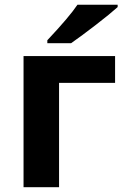

<svg xmlns="http://www.w3.org/2000/svg" viewBox="-20 -780 518 800"><path d="M78.1 -546.4H459.5V-434.6H226.1V0H78.1ZM302.7 -760.3H470.2V-750.5Q439.5 -722.7 379.6 -676.5Q319.8 -630.4 276.4 -600.1H177.2V-612.3Q269.5 -710.4 302.7 -760.3Z"/></svg>

Font: Viking Open Sans
Style: Bold
Weight: 700
Foundry: Ascender Corporation
Version: Version 2.001